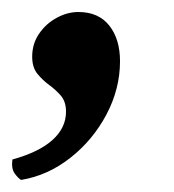

<svg xmlns="http://www.w3.org/2000/svg" viewBox="-37 -143 285 315"><path d="M-2.4 152.2Q-7.3 149.3 -12.9 141.6Q-18.6 133.9 -16.7 118.7Q27.5 106.4 49.4 86.4Q71.3 66.4 71.3 40.4Q71.3 23.7 62.8 13.9Q54.3 4.1 43.5 -3.7Q32.8 -11.6 24.3 -22Q15.8 -32.5 15.8 -50Q15.8 -71.3 27.2 -87.8Q38.5 -104.3 56.1 -113.8Q73.6 -123.3 91.6 -123.3Q124.8 -123.3 142.4 -100.9Q159.9 -78.6 159.9 -42.6Q159.9 2.8 137.6 44.9Q115.3 87 78.3 116Q41.4 145 -2.4 152.2Z"/></svg>

Font: Petrona
Style: Italic
Weight: 400
Italic angle: -9°
Designer: Ringo R. Seeber
Foundry: Ringo R. Seeber
Version: Version 2.001; ttfautohint (v1.8.3)